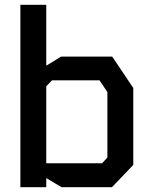

<svg xmlns="http://www.w3.org/2000/svg" viewBox="-20 -781 640 801"><path d="M65 -761V0H173V-38L237 0H447L536 -93V-414L448 -545H235L173 -507V-761ZM173 -421 197 -446H395L428 -397V-124L406 -100H173Z"/></svg>

Font: Kode Mono SemiBold
Style: Regular
Weight: 600
Monospace: yes
Designer: Isa Ozler
Foundry: Kadena LLC
Version: Version 1.206;gftools[0.9.28]